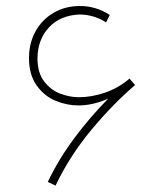

<svg xmlns="http://www.w3.org/2000/svg" viewBox="-20 -595 528 625"><path d="M237.1 -278.5Q207.3 -278.5 176.5 -290Q145.7 -301.5 123.9 -329.7Q102 -358 102 -405.8Q102.9 -467.4 139.9 -506.4Q176.9 -545.5 239.4 -547.8Q260.6 -547.8 282.6 -541.6Q304.7 -535.4 325.4 -522.1L337.3 -546.4Q314.8 -561.1 289.5 -568.5Q264.2 -575.8 239.4 -575.4Q192.1 -575.4 154.4 -553.3Q116.7 -531.2 95.6 -492.9Q74.4 -454.5 74.4 -406.2Q74.4 -351.6 99.3 -316.9Q124.1 -282.2 160.8 -267Q197.6 -251.8 235.3 -251.8Q282.2 -251.8 332.3 -273.9Q274.4 -215.5 222.7 -146.4Q171 -77.2 135.6 -2.8L160.8 9.2Q206.8 -87.3 277.1 -171.9Q347.4 -256.4 419.6 -318L401.7 -339.2Q364.9 -307.9 321.2 -293.2Q277.6 -278.5 237.1 -278.5Z"/></svg>

Font: Arad-FD-VF Thin
Style: Regular
Weight: 100
Designer: Mohammad Darvishi
Version: Version 1.010;September 21, 2024;FontCreator 15.0.0.2992 64-